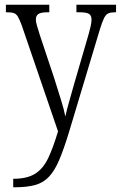

<svg xmlns="http://www.w3.org/2000/svg" viewBox="-20 -556 512 814"><path d="M36 202Q95 202 129 180.5Q163 159 184 115Q205 71 226 1L72 -449Q63 -473 56 -485Q49 -497 38.5 -500.5Q28 -504 8 -504H5V-536H189V-504H183Q153 -504 142.5 -496.5Q132 -489 132 -474Q132 -464 136.5 -448Q141 -432 149 -407L209 -227Q225 -177 238.5 -133Q252 -89 257 -62Q263 -90 273 -124.5Q283 -159 294 -199L356 -412Q361 -430 364.5 -445.5Q368 -461 368 -473Q368 -490 357.5 -497Q347 -504 316 -504H304V-536H472V-504H469Q450 -504 439.5 -499.5Q429 -495 421 -479Q413 -463 403 -430L272 6Q250 78 230.5 123.5Q211 169 187 194Q163 219 128.5 228.5Q94 238 41 238H36Z"/></svg>

Font: Noto Serif Tamil Condensed Light
Style: Italic
Weight: 300
Width: 3
Italic angle: -12°
Designer: Indian Type Foundry, Tom Grace, and the Monotype Design Team
Foundry: Monotype Imaging Inc.
Version: Version 2.003; ttfautohint (v1.8.4.7-5d5b)